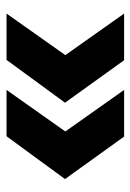

<svg xmlns="http://www.w3.org/2000/svg" viewBox="76 -568 408 601"><g transform="rotate(90 280.5 -268.0)"><path d="M168 -84H23L153 -268L23 -452H169L302 -267ZM407 -84H262L392 -268L262 -452H408L541 -267Z"/></g></svg>

Font: Mulish ExtraLight Black
Style: Regular
Weight: 900
Version: Version 3.603